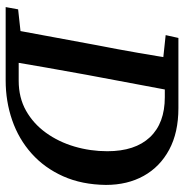

<svg xmlns="http://www.w3.org/2000/svg" viewBox="-6 -644 650 678"><g transform="rotate(90 319.0 -305.0)"><path d="M5 0 13 -44 132 -57H146L135 0ZM80 0 140 -324Q154 -395 166.5 -467Q179 -539 190 -610H305L244 -285Q231 -214 218.5 -142.5Q206 -71 194 0ZM104 -565 114 -610H250L239 -552H226ZM138 0 147 -46H265Q325 -46 371 -72Q417 -98 449 -142.5Q481 -187 497.5 -243Q514 -299 514 -359Q514 -457 464.5 -509.5Q415 -562 323 -562H245L254 -610H362Q448 -610 508.5 -577.5Q569 -545 601 -487.5Q633 -430 633 -354Q632 -269 602.5 -203Q573 -137 522 -91.5Q471 -46 404.5 -23Q338 0 264 0Z"/></g></svg>

Font: Lisu Bosa ExtraBold
Style: Italic
Weight: 800
Italic angle: -19°
Designer: David Morse, Annie Olsen, Victor Gaultney, Frank Grießhammer (Latin)
Foundry: SIL International
Version: Version 2.000